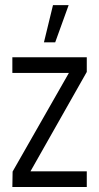

<svg xmlns="http://www.w3.org/2000/svg" viewBox="-20 -746 395 766"><path d="M155.3 -577.1 191.4 -725.6H253.9L200.2 -577.1ZM29.3 0 30.3 -61.5 254.9 -455.1H29.3V-517.6H326.2V-459L101.6 -62.5H326.2V0Z"/></svg>

Font: Post No Bills Colombo
Style: Medium
Weight: 600
Designer: Kosala Senevirathne, Siva Puranthara, Lasantha Premarathna, Tharique Azeez
Foundry: Mooniak
Version: Version 1.220 ; ttfautohint (v1.5)